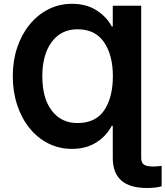

<svg xmlns="http://www.w3.org/2000/svg" viewBox="-20 -757 853 990"><path d="M708 -727.5V57.6Q708 81.5 721.9 91.6Q735.8 101.6 770 101.6Q780.8 101.6 791.5 100.6Q802.2 99.6 813.5 98.1V203.6Q782.2 212.4 737.8 212.4Q561.5 212.4 561.5 57.6V-108.4H556.2Q529.3 -56.2 476.8 -22.7Q424.3 10.7 351.1 10.7Q284.7 10.7 228.8 -17.6Q172.9 -45.9 131.8 -96.9Q90.8 -147.9 68.4 -216.3Q45.9 -284.7 45.9 -364.7Q45.9 -443.8 68.6 -511.7Q91.3 -579.6 132.6 -630.1Q173.8 -680.7 229.5 -709Q285.2 -737.3 351.1 -737.3Q425.3 -737.3 477.3 -704.1Q529.3 -670.9 556.2 -620.6H561.5V-727.5ZM379.4 -122.6Q473.6 -122.6 517.8 -189Q562 -255.4 562 -364.3Q562 -472.2 516.6 -539.1Q471.2 -606 379.9 -606Q294.9 -606 246.6 -540.5Q198.2 -475.1 198.2 -364.3Q198.2 -250 247.1 -186.3Q295.9 -122.6 379.4 -122.6Z"/></svg>

Font: Inter
Style: Bold
Weight: 700
Designer: Rasmus Andersson
Foundry: rsms
Version: Version 4.001;git-9221beed3